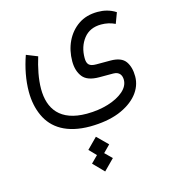

<svg xmlns="http://www.w3.org/2000/svg" viewBox="-125 -459 948 1069"><g transform="rotate(-15 349.0 75.5)"><path d="M288.6 370.1 327.6 410.2 288.6 449.2 348.1 510.3 408.7 449.2 369.1 410.2 408.7 370.1 348.1 310.1ZM333 246.6C397 246.1 452.6 236.8 499.5 218.8C593.3 181.6 646.5 116.7 646.5 42C646.5 6.3 638.7 -22.5 623 -44.9C606.9 -67.4 578.1 -78.6 535.6 -78.6H454.6C415 -78.6 400.9 -92.3 400.9 -129.4C400.9 -172.9 412.6 -210 436.5 -240.7C460.4 -271 494.1 -286.1 537.6 -286.1C565.9 -286.1 592.8 -280.3 617.7 -268.1L640.6 -329.6C606.9 -351.6 570.8 -358.9 537.1 -358.9C493.7 -358.9 456.5 -348.6 425.8 -327.6C363.8 -285.6 329.6 -211.9 329.6 -129.4C329.6 -91.8 338.9 -62 356.9 -39.1C375 -16.1 406.7 -4.9 453.1 -4.9H532.2C568.8 -4.9 580.6 18.6 580.6 43.9C580.6 67.9 569.3 89.8 546.9 109.4C502 148.4 423.3 173.3 333 173.3C179.2 173.3 122.1 88.9 122.1 -25.4C122.1 -83.5 135.7 -147 153.8 -205.6L89.4 -231.4C65.9 -164.6 52.2 -94.2 52.2 -28.3C52.2 23.4 61.5 70.3 80.6 111.8C118.2 194.8 199.7 246.6 333 246.6Z"/></g></svg>

Font: Vazirmatn Light
Style: Regular
Weight: 300
Designer: Saber Rastikerdar
Foundry: Saber Rastikerdar
Version: Version 33.003